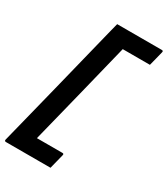

<svg xmlns="http://www.w3.org/2000/svg" viewBox="-242 -860 980 1120"><g transform="rotate(30 247.5 -300.0)"><path d="M288 160H-12Q-23 160 -21 149Q30 -52 80 -254Q130 -456 180 -657Q187 -683 193 -709Q199 -735 206 -760H507Q518 -760 515 -749Q508 -721 502.5 -699Q497 -677 490 -650H307Q264 -475 220.5 -300Q177 -125 133 50H305Q316 50 313 61Q306 87 300.5 110.5Q295 134 288 160Z"/></g></svg>

Font: Recursive Sn Lnr St SmB
Style: Italic
Weight: 600
Italic angle: -15°
Version: Version 1.079;hotconv 1.0.112;makeotfexe 2.5.65598; ttfautoh